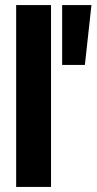

<svg xmlns="http://www.w3.org/2000/svg" viewBox="-20 -740 382 760"><path d="M44 0V-720H182V0ZM316 -483H226V-720H342Z"/></svg>

Font: Instrument Sans Condensed
Style: Bold
Weight: 700
Width: 3
Designer: Rodrigo Fuenzalida
Foundry: fragTYPE
Version: Version 1.000;gftools[0.9.28]